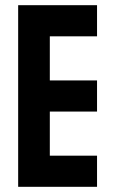

<svg xmlns="http://www.w3.org/2000/svg" viewBox="-20 -720 444 740"><path d="M50 -700H354V-580H172V-410H354V-290H172V-120H354V0H50Z"/></svg>

Font: Tschichold
Style: Bold
Weight: 700
Designer: Peter Wiegel
Foundry: Peter Wiegel
Version: Version 1.000; ttfautohint (v1.3)